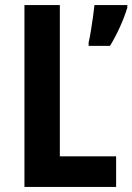

<svg xmlns="http://www.w3.org/2000/svg" viewBox="-20 -785 520 754"><path d="M76 -51V-765H215V-171H436V-51ZM480 -755Q469 -719 451 -679Q433 -639 412 -605H328V-618Q332 -634 336.5 -661.5Q341 -689 345 -717.5Q349 -746 351 -765H480Z"/></svg>

Font: Noto Sans Tamil UI Condensed
Style: Bold
Weight: 700
Width: 3
Designer: Jelle Bosma - Monotype Design Team
Foundry: Monotype Imaging Inc.
Version: Version 2.004; ttfautohint (v1.8.4.7-5d5b)